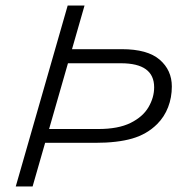

<svg xmlns="http://www.w3.org/2000/svg" viewBox="-20 -675 654 695"><path d="M225 -655H286L98 0H37ZM211 -497H421Q514 -497 558 -459Q602 -421 602 -362Q602 -322 588.5 -287Q575 -252 549 -226Q512 -189 458.5 -173.5Q405 -158 325 -158H113L128 -208H336Q408 -208 452.5 -230Q497 -252 517.5 -287Q538 -322 538 -359Q538 -446 418 -446H196Z"/></svg>

Font: Intel One Mono Light
Style: Italic
Weight: 300
Italic angle: -16°
Monospace: yes
Designer: Fred Shallcrass
Foundry: Frere-Jones Type LLC
Version: Version 1.004